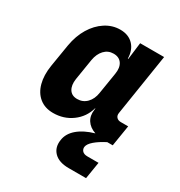

<svg xmlns="http://www.w3.org/2000/svg" viewBox="-183 -685 967 1034"><g transform="rotate(30 300.0 -167.5)"><path d="M174 10Q123 10 89 -17.5Q55 -45 42 -93.5Q29 -142 39 -205L62 -345Q73 -409 102 -457Q131 -505 173.5 -532.5Q216 -560 265 -560Q316 -560 346 -529Q376 -498 377 -445H380L393 -550H542L482 -168Q479 -151 488.5 -140.5Q498 -130 515 -130H561L540 0H506Q465 21 440 42.5Q415 64 412 83Q410 98 420 109Q430 120 452 120H521L504 225H396Q335 225 305 194.5Q275 164 283 115Q289 73 326.5 41Q364 9 427 -9Q389 -22 371 -50Q353 -78 359 -117L360 -125H358Q341 -64 290.5 -27Q240 10 174 10ZM249 -120Q284 -120 308 -144.5Q332 -169 338 -210L359 -340Q366 -381 349.5 -405.5Q333 -430 298 -430Q264 -430 241 -405.5Q218 -381 211 -340L190 -210Q184 -169 199.5 -144.5Q215 -120 249 -120Z"/></g></svg>

Font: JetBrains Mono NL ExtraBold
Style: Italic
Weight: 800
Italic angle: -9°
Monospace: yes
Designer: Philipp Nurullin, Konstantin Bulenkov
Foundry: JetBrains
Version: Version 2.305; ttfautohint (v1.8.4.7-5d5b)